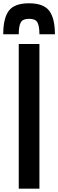

<svg xmlns="http://www.w3.org/2000/svg" viewBox="-45 -1141 352 1161"><path d="M68.4 -875H193.4V0H68.4ZM-25.4 -933.6Q-25.4 -1031.2 8.5 -1076.2Q42.5 -1121.1 130.9 -1121.1Q218.3 -1121.1 252.7 -1075.7Q287.1 -1030.3 287.1 -933.6H193.4Q193.4 -983.4 181.4 -1005.4Q169.4 -1027.3 130.9 -1027.3Q92.3 -1027.3 80.3 -1005.1Q68.4 -982.9 68.4 -933.6Z"/></svg>

Font: Oswald
Style: Stencbab
Weight: 400
Designer: Mathieu Le Lay
Foundry: Mathieu Le Lay
Version: Version 1.000